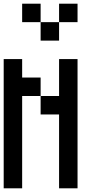

<svg xmlns="http://www.w3.org/2000/svg" viewBox="-20 -1120 540 1040"><path d="M0 -100V-800H100V-700H200V-600H100V-100ZM200 -500V-600H300V-800H400V-100H300V-500ZM200 -1000H100V-1100H200ZM200 -900V-1000H300V-900ZM400 -1000H300V-1100H400Z"/></svg>

Font: GalmuriMono9 Regular
Style: Regular
Weight: 400
Designer: Lee Minseo (quiple)
Version: Version 2.399;hotconv 1.1.1;makeotfexe 2.6.0 DEVELOPMENT